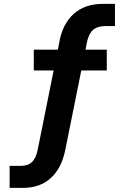

<svg xmlns="http://www.w3.org/2000/svg" viewBox="-20 -749 626 963"><path d="M28.3 193.4V83H84Q120.1 83 140.6 63.5Q161.1 43.9 169.9 -2L249 -395.5H149.4V-500H270.5L277.3 -537.1Q293.9 -629.9 350.1 -679.7Q406.2 -729.5 495.1 -729.5H556.6V-618.2H509.8Q468.8 -618.2 446.8 -599.1Q424.8 -580.1 415 -533.2L409.2 -500H515.6V-395.5H387.7L307.6 2Q289.1 94.7 234.9 144Q180.7 193.4 94.7 193.4Z"/></svg>

Font: Min Sans Bold
Style: Regular
Weight: 700
Designer: Jinseong-Kim, NotoSansCJK, Nunito
Foundry: Jinseong-Kim
Version: Version 1.400;Glyphs 3.1.2 (3151)